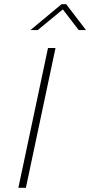

<svg xmlns="http://www.w3.org/2000/svg" viewBox="-20 -900 432 920"><path d="M210 -670 68 0H104L246 -670ZM126 -756H161L281 -855L357 -756H392L297 -880H275Z"/></svg>

Font: LT Wave Text Thin Italic
Style: Regular
Weight: 100
Designer: Daniel Lyons
Version: Version 2.5 (Glyphs App)